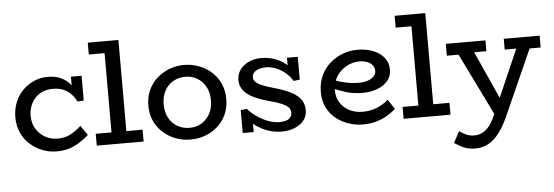

<svg xmlns="http://www.w3.org/2000/svg" viewBox="-55 -861 3674 1274"><g transform="rotate(-5 1782.0 -224.0)"><path d="M297 15Q247 15 201.5 -2.5Q156 -20 119.5 -52.5Q83 -85 62 -131.5Q41 -178 41 -234Q41 -288 59.5 -333.5Q78 -379 111 -412.5Q144 -446 187 -464.5Q230 -483 278 -483Q326 -483 360 -468.5Q394 -454 419.5 -427.5Q445 -401 463 -363L432 -371V-471H503V-306L461 -303Q445 -335 422.5 -357Q400 -379 371 -390Q342 -401 305 -401Q270 -401 240.5 -389.5Q211 -378 189.5 -356Q168 -334 155.5 -303Q143 -272 143 -235Q143 -185 166 -148Q189 -111 225.5 -90.5Q262 -70 303 -69Q356 -68 394.5 -88.5Q433 -109 466 -140L510 -76Q469 -38 416.5 -11.5Q364 15 297 15Z M668 -22V-686H767V-22ZM563 0V-79H875V0ZM563 -607V-686H761V-607Z M1187 14Q1135 14 1088.5 -3.5Q1042 -21 1005.5 -53.5Q969 -86 948 -131.5Q927 -177 927 -234Q927 -291 948 -337Q969 -383 1005.5 -415.5Q1042 -448 1088.5 -465.5Q1135 -483 1187 -483Q1237 -483 1284 -465.5Q1331 -448 1367.5 -415.5Q1404 -383 1425 -337Q1446 -291 1446 -234Q1446 -177 1425.5 -131.5Q1405 -86 1369 -53.5Q1333 -21 1286 -3.5Q1239 14 1187 14ZM1187 -64Q1232 -64 1267 -85Q1302 -106 1323 -144Q1344 -182 1344 -234Q1344 -286 1323 -324Q1302 -362 1267 -383Q1232 -404 1187 -404Q1142 -404 1106 -383Q1070 -362 1049.5 -324Q1029 -286 1029 -234Q1029 -182 1049.5 -144Q1070 -106 1106 -85Q1142 -64 1187 -64Z M1795 14Q1760 14 1726 5.5Q1692 -3 1660.5 -19.5Q1629 -36 1604 -57.5Q1579 -79 1561 -106L1608 -105V1H1535V-152L1576 -156Q1600 -129 1634.5 -104.5Q1669 -80 1708 -65Q1747 -50 1786 -50Q1811 -50 1829.5 -56Q1848 -62 1858 -75Q1868 -88 1868 -106Q1868 -122 1859 -135Q1850 -148 1832 -158Q1814 -168 1787.5 -177.5Q1761 -187 1725 -196Q1670 -211 1628 -231Q1586 -251 1561.5 -280.5Q1537 -310 1537 -352Q1537 -389 1557.5 -418.5Q1578 -448 1615 -466Q1652 -484 1702 -484Q1747 -484 1788.5 -469.5Q1830 -455 1862 -429Q1894 -403 1912 -367L1871 -368V-471H1943V-319L1901 -314Q1882 -347 1852.5 -371Q1823 -395 1790 -407.5Q1757 -420 1726 -420Q1700 -420 1679 -413Q1658 -406 1646 -393Q1634 -380 1634 -362Q1634 -347 1643.5 -335Q1653 -323 1671 -313.5Q1689 -304 1714.5 -295Q1740 -286 1773 -277Q1827 -262 1870.5 -241.5Q1914 -221 1939.5 -190.5Q1965 -160 1965 -114Q1965 -74 1942 -45.5Q1919 -17 1880.5 -1.5Q1842 14 1795 14Z M2336 14Q2287 14 2240.5 -1.5Q2194 -17 2156.5 -47Q2119 -77 2097 -121.5Q2075 -166 2075 -224Q2075 -286 2097.5 -334Q2120 -382 2158 -415Q2196 -448 2243 -465.5Q2290 -483 2340 -483Q2400 -483 2446 -464.5Q2492 -446 2518.5 -412.5Q2545 -379 2545 -334Q2545 -288 2517.5 -257Q2490 -226 2446 -210.5Q2402 -195 2353 -195Q2292 -195 2243.5 -209.5Q2195 -224 2149 -245L2148 -305Q2201 -282 2245.5 -273Q2290 -264 2332 -264Q2364 -264 2389.5 -272Q2415 -280 2431 -296Q2447 -312 2447 -334Q2447 -366 2419 -385.5Q2391 -405 2347 -405Q2314 -405 2282.5 -392.5Q2251 -380 2225.5 -357Q2200 -334 2184.5 -301.5Q2169 -269 2169 -227Q2169 -178 2193 -142.5Q2217 -107 2255.5 -88.5Q2294 -70 2339 -70Q2395 -70 2437.5 -88.5Q2480 -107 2513 -135L2555 -70Q2527 -46 2494.5 -27Q2462 -8 2422.5 3Q2383 14 2336 14Z M2712 -22V-686H2811V-22ZM2607 0V-79H2919V0ZM2607 -607V-686H2805V-607Z M3065 238Q3035 238 3011.5 231.5Q2988 225 2967 213.5Q2946 202 2926 189L2966 114Q2985 127 3009.5 139Q3034 151 3065 151Q3093 151 3117.5 139Q3142 127 3163 102Q3184 77 3202 36L3416 -454H3508L3282 52Q3254 113 3222 154Q3190 195 3151 216.5Q3112 238 3065 238ZM3226 55 2989 -429H3098L3292 1ZM2929 -392V-471H3193V-399H3043L3037 -392ZM3315 -399V-471H3554V-392H3449L3444 -399Z"/></g></svg>

Font: BioRhyme
Style: Regular
Weight: 400
Designer: Aoife Mooney
Foundry: Aoife Mooney Type
Version: Version 1.600;gftools[0.9.33]